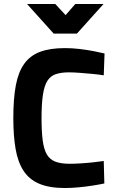

<svg xmlns="http://www.w3.org/2000/svg" viewBox="-20 -934 583 966"><path d="M307 12Q228 12 177.5 -9.5Q127 -31 98.5 -74.5Q70 -118 58.5 -184.5Q47 -251 47 -340Q47 -437 59.5 -504Q72 -571 101.5 -612.5Q131 -654 181 -673Q231 -692 307 -692Q343 -692 381 -687.5Q419 -683 452 -676.5Q485 -670 506 -665L502 -555Q479 -559 446.5 -562Q414 -565 382 -567.5Q350 -570 327 -570Q288 -570 261 -561Q234 -552 218.5 -527.5Q203 -503 196 -457.5Q189 -412 189 -340Q189 -271 195 -226.5Q201 -182 216 -156.5Q231 -131 259 -120.5Q287 -110 331 -110Q354 -110 386.5 -112Q419 -114 450.5 -117.5Q482 -121 502 -124L505 -11Q482 -6 447.5 -0.5Q413 5 375.5 8.5Q338 12 307 12ZM250 -765 116 -914H258L310 -858L359 -914H501L367 -765Z"/></svg>

Font: Titillium Web SemiBold
Style: Regular
Weight: 600
Designer: Mohamed Gaber, Accademia di Belle Arti di Urbino
Foundry: Kief Type Foundry, Accademia di Belle Arti di Urbino
Version: Version 3.000; ttfautohint (v1.8.4)